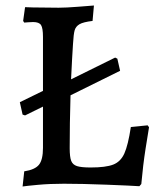

<svg xmlns="http://www.w3.org/2000/svg" viewBox="-20 -667 597 697"><path d="M521 -205Q518 -188 508.5 -127.5Q499 -67 493 1L486 9Q458 7 367.5 3.5Q277 0 212 0Q161 0 117.5 4Q74 8 62 10L68 -45Q107 -51 121.5 -69Q136 -87 136 -130V-280L71 -248L62 -251L52 -296L136 -337V-533Q136 -565 129 -576Q122 -587 100 -587Q90 -587 80.5 -586Q71 -585 68 -585L64 -591L71 -641L99 -640L193 -639Q220 -639 263.5 -642.5Q307 -646 321 -647L316 -591Q282 -587 268.5 -579Q255 -571 251 -557Q247 -543 245 -507Q242 -464 238 -379L398 -458L406 -454L416 -410L236 -321Q233 -216 233 -129Q233 -97 238.5 -83Q244 -69 259.5 -64Q275 -59 309 -59Q364 -59 391 -69.5Q418 -80 431.5 -110Q445 -140 455 -206L516 -212Z"/></svg>

Font: Alegreya Medium
Style: Regular
Weight: 500
Designer: Juan Pablo del Peral
Foundry: Huerta Tipografica
Version: Version 2.007; ttfautohint (v1.6)